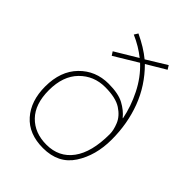

<svg xmlns="http://www.w3.org/2000/svg" viewBox="-218 -869 991 991"><g transform="rotate(45 277.0 -373.5)"><path d="M204 -757 191 -736Q251 -710 298 -672L175 -598L188 -578L317 -656Q372 -605 407.5 -534Q443 -463 457 -391H455Q430 -422 390 -443.5Q350 -465 279 -465Q184 -465 120.5 -400Q57 -335 57 -223Q57 -118 113.5 -54Q170 10 274 10Q386 10 440 -73Q494 -156 494 -272Q494 -388 456 -489Q418 -590 339 -669L443 -731L430 -752L321 -685Q274 -724 204 -757ZM279 -440Q356 -440 396.5 -413.5Q437 -387 452 -350.5Q467 -314 467 -285Q467 -153 416 -84Q365 -15 274 -15Q188 -15 136 -68.5Q84 -122 84 -223Q84 -326 140 -383Q196 -440 279 -440Z"/></g></svg>

Font: Noto Sans UI Thin
Style: Regular
Weight: 250
Designer: Monotype Design Team
Foundry: Monotype Imaging Inc.
Version: Version 1.901